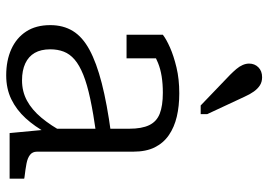

<svg xmlns="http://www.w3.org/2000/svg" viewBox="-143 -711 865 619"><g transform="rotate(90 289.5 -401.5)"><path d="M410 -327V-279Q346 -270 299 -260Q252 -250 221 -237.5Q190 -225 172 -209.5Q154 -194 146.5 -174.5Q139 -155 139 -131Q139 -101 150.5 -81Q162 -61 184.5 -50.5Q207 -40 239 -40Q275 -40 304.5 -56Q334 -72 359.5 -102.5Q385 -133 408 -176L409 -120Q388 -81 361 -51.5Q334 -22 300 -5.5Q266 11 223 11Q175 11 138.5 -5.5Q102 -22 81.5 -53.5Q61 -85 61 -131Q61 -173 80 -204Q99 -235 140.5 -257.5Q182 -280 248 -297Q314 -314 410 -327ZM409 0 398 -117 395 -122V-386Q395 -426 383.5 -450Q372 -474 346.5 -484Q321 -494 279 -494Q221 -494 183 -478.5Q145 -463 125 -444Q123 -451 126 -459Q129 -467 135 -473.5Q141 -480 149.5 -484.5Q158 -489 168 -490V-377H92V-494Q106 -505 133 -517Q160 -529 197.5 -538Q235 -547 281 -547Q322 -547 356 -539Q390 -531 415.5 -513.5Q441 -496 455 -468Q469 -440 469 -398V-88Q469 -74 479 -66Q489 -58 507 -54.5Q525 -51 551 -48L556 -47V0ZM292 -757 348 -637V-616H320L221 -711Q211 -721 202.5 -731Q194 -741 189.5 -751.5Q185 -762 185 -772Q185 -790 197 -802Q209 -814 229 -814Q244 -814 255 -807Q266 -800 275 -787.5Q284 -775 292 -757Z"/></g></svg>

Font: Roboto Serif Light
Style: Regular
Weight: 300
Designer: Greg Gazdowicz
Foundry: Commercial Type
Version: Version 1.008